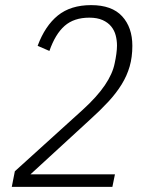

<svg xmlns="http://www.w3.org/2000/svg" viewBox="-20 -730 580 750"><path d="M419 0H26L38 -61L303 -301Q359 -352 389.5 -397Q420 -442 428 -483Q432 -501 434.5 -519.5Q437 -538 437 -552Q437 -572 432 -591.5Q427 -611 414.5 -626.5Q402 -642 381 -651.5Q360 -661 329 -661Q269 -661 232.5 -629Q196 -597 173 -531L127 -551Q156 -629 206 -669.5Q256 -710 336 -710Q417 -710 457 -666.5Q497 -623 497 -551Q497 -507 486.5 -470.5Q476 -434 455 -400Q434 -366 403 -332.5Q372 -299 332 -263L99 -49H429Z"/></svg>

Font: IBM Plex Sans Cond Light
Style: Italic
Weight: 300
Width: 3
Italic angle: -11°
Designer: Mike Abbink, Paul van der Laan, Pieter van Rosmalen
Foundry: Bold Monday
Version: Version 1.3